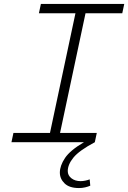

<svg xmlns="http://www.w3.org/2000/svg" viewBox="-20 -720 649 972"><path d="M38 0 48 -47H233L362 -653H177L187 -700H609L599 -653H413L284 -47H470L460 0Q381 42 352 77.5Q323 113 323 146Q323 168 341.5 182.5Q360 197 388 197Q399 197 411.5 194.5Q424 192 434 188L437 220Q426 225 411 228.5Q396 232 380 232Q331 232 307 208.5Q283 185 283 154Q283 119 309 80Q335 41 405 0Z"/></svg>

Font: Red Hat Mono
Style: Italic
Weight: 300
Italic angle: -12°
Monospace: yes
Designer: Pentagram, MCKL
Foundry: Pentagram, MCKL
Version: Version 1.023